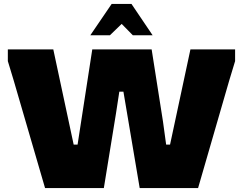

<svg xmlns="http://www.w3.org/2000/svg" viewBox="-20 -960 1240 980"><path d="M210 0 50 -549 20 -648V-708H252L356 -222H376L451 -708H754L812 -339L828 -222H848L952 -708H1180V-648L1150 -549L991 0H693L610 -492H589L572 -381L510 0ZM441 -780 550 -940H651L759 -780H658L601 -838L541 -780Z"/></svg>

Font: Rowdies
Style: Bold
Weight: 700
Designer: Jaikishan Patel
Version: Version 1.000; ttfautohint (v1.8.3)